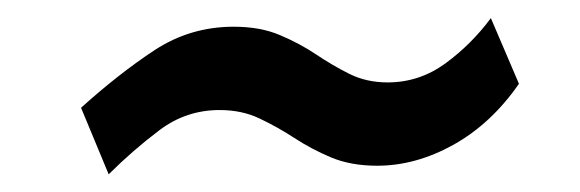

<svg xmlns="http://www.w3.org/2000/svg" viewBox="-20 -470 640 212"><path d="M100 -277.5 69.5 -351Q111 -388.5 150.5 -414.5Q190 -440.5 238 -440.5Q267.5 -440.5 289.2 -431.2Q311 -422 329.2 -409.8Q347.5 -397.5 366.2 -388.2Q385 -379 408 -379Q443 -379 471.8 -400Q500.5 -421 522 -450L553 -377.5Q522.5 -333.5 480.8 -310.2Q439 -287 396.5 -287Q367.5 -287 345.5 -296.2Q323.5 -305.5 304.8 -317.8Q286 -330 266.5 -339.2Q247 -348.5 222.5 -348.5Q185.5 -348.5 156 -326.2Q126.5 -304 100 -277.5Z"/></svg>

Font: Public Sans
Style: Bold Italic
Weight: 700
Italic angle: -8°
Designer: The Public Sans project authors (U.S. Web Design System). Libre Franklin designed by Pablo Impallari and Rodrigo Fuenzal
Version: Version 1.008; ttfautohint (v1.8.1) -l 8 -r 50 -G 200 -x 14 